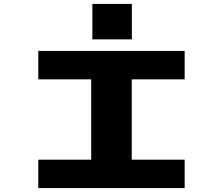

<svg xmlns="http://www.w3.org/2000/svg" viewBox="-20 -960 1140 980"><path d="M175.5 0V-145H445.5V-555H175.5V-700H922.5V-555H652.5V-145H922.5V0ZM451.5 -940H653V-759H451.5Z"/></svg>

Font: Trispace Expanded ExtraBold
Style: Regular
Weight: 800
Width: 7
Designer: Tyler Finck
Foundry: Etcetera Type Company
Version: Version 1.210; ttfautohint (v1.8.3)